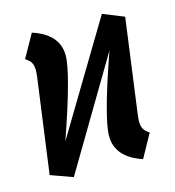

<svg xmlns="http://www.w3.org/2000/svg" viewBox="-88 -616 644 706"><g transform="rotate(-15 233.5 -263.5)"><path d="M394 -146Q390.1 -116.2 395.5 -101.1Q400.9 -85.9 419.9 -74.2L371.1 14.2Q272 -18.6 272 -100.1Q272 -168 355 -403.8L107.9 12.2L23.9 -18.1L73.2 -380.9Q77.1 -411.1 71.5 -426.5Q65.9 -441.9 46.9 -453.1L96.2 -541Q194.8 -508.8 194.8 -428.2Q194.8 -360.8 111.8 -123L362.8 -541L442.9 -508.8Z"/></g></svg>

Font: Fira Sans Compressed Medium
Style: Italic
Weight: 500
Width: 3
Italic angle: -8°
Designer: Carrois Corporate & Edenspiekermann AG
Foundry: Carrois Corporate GbR & Edenspiekermann AG
Version: Version 4.203;PS 004.203;hotconv 1.0.88;makeotf.lib2.5.64775